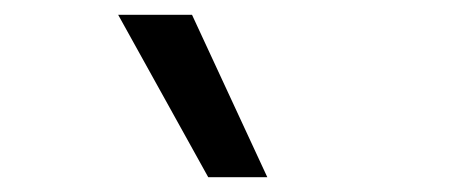

<svg xmlns="http://www.w3.org/2000/svg" viewBox="-20 -810 640 260"><path d="M262 -570 140 -790H240L342 -570Z"/></svg>

Font: M PLUS Code Latin 60
Style: Regular
Weight: 400
Width: 7
Monospace: yes
Designer: Coji Morishita
Foundry: UNDERFOREST DESIGN
Version: Version 1.005; ttfautohint (v1.8.3)